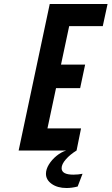

<svg xmlns="http://www.w3.org/2000/svg" viewBox="-20 -755 560 963"><path d="M73.5 0H364L386.5 -111H218L261 -313H382L407 -431H286L327 -624H495.5L519.5 -735H229.5ZM313.5 188Q340.5 188 369.5 180.5L394 116.5Q384.5 118.5 372.2 119.8Q360 121 348 121Q289 121 289 88.5Q289 68.5 310.5 44Q332 19.5 364 0H312Q287 7.5 263.5 26.8Q240 46 225.2 70Q210.5 94 210.5 116.5Q210.5 147 239.5 167.5Q268.5 188 313.5 188Z"/></svg>

Font: League Gothic SemiExpanded Italic
Style: Regular
Weight: 400
Width: 6
Designer: The League of Moveable Type
Version: Version 1.600; ttfautohint (v1.8.3)